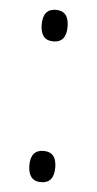

<svg xmlns="http://www.w3.org/2000/svg" viewBox="-45 -568 306 606"><g transform="rotate(5 108.0 -265.0)"><path d="M67 -488Q67 -538 108 -538Q149 -538 149 -488Q149 -438 108 -438Q67 -438 67 -488ZM67 -42Q67 -91 108 -91Q149 -91 149 -42Q149 8 108 8Q87 8 77 -5Q67 -18 67 -42Z"/></g></svg>

Font: Noto Sans Lao UI Cond Light
Style: Regular
Weight: 300
Width: 3
Designer: Monotype Design Team
Foundry: Monotype Imaging Inc.
Version: Version 2.000; ttfautohint (v1.8.4.7-5d5b)